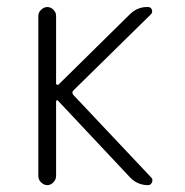

<svg xmlns="http://www.w3.org/2000/svg" viewBox="-20 -540 540 560"><path d="M91.8 -26.4V-494.1Q91.8 -503.9 100.1 -511.7Q108.4 -519.5 118.2 -519.5Q127.9 -519.5 135.7 -511.7Q143.6 -503.9 143.6 -494.1V-295.9Q143.6 -293.9 146 -293Q148.4 -292 150.4 -293L358.4 -498Q380.9 -520.5 412.1 -519.5Q419.9 -519.5 422.9 -511.7Q425.8 -503.9 419.9 -498L194.3 -276.4Q188.5 -270.5 193.4 -263.7L420.9 -22.5Q426.8 -16.6 423.3 -8.3Q419.9 0 412.1 0Q380.9 0 359.4 -22.5L149.4 -246.1Q144.5 -251 143.6 -243.2V-26.4Q143.6 -16.6 135.7 -8.3Q127.9 0 118.2 0Q108.4 0 100.1 -7.8Q91.8 -15.6 91.8 -26.4Z"/></svg>

Font: Rounded-X Mgen+ 1mn light
Style: Regular
Weight: 200
Designer: [Source Han Sans]
Ryoko NISHIZUKA  (kana & ideographs); Paul D. Hunt (Latin, Greek & Cyrillic); Wenlong ZHANG  (bopomofo
Version: Version 1.059.20150602